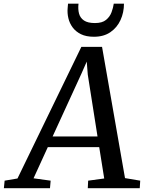

<svg xmlns="http://www.w3.org/2000/svg" viewBox="-86 -996 766 1016"><path d="M-65.5 0 -61.5 -40 6.5 -51.5 344.5 -748H454L575.5 -53.5L656 -40L653.5 0H378.5L380.5 -40L465.5 -51.5L439 -217.5H167L91.5 -52.5L182 -40L178.5 0ZM192.5 -274H430L378.5 -601L373 -670L345 -606.5ZM411 -801.5Q370 -801.5 342.5 -815Q315 -828.5 298.5 -850.8Q282 -873 275.8 -899.8Q269.5 -926.5 272 -953Q273 -959 273 -965Q273 -971 274 -976.5H329.5Q326 -947.5 332.2 -924.2Q338.5 -901 358.5 -887.5Q378.5 -874 416.5 -874Q455 -874 475.2 -890.8Q495.5 -907.5 504.2 -931.2Q513 -955 516 -976.5H570Q570 -930 551.8 -890Q533.5 -850 498.2 -825.8Q463 -801.5 411 -801.5Z"/></svg>

Font: Merriweather Light 18pt
Style: Italic
Weight: 400
Italic angle: -7.8°
Version: Version 2.101